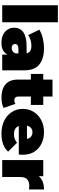

<svg xmlns="http://www.w3.org/2000/svg" viewBox="864 -1646 792 2559"><g transform="rotate(90 1259.5 -366.0)"><path d="M50 0V-742H276V0Z M707 0V-72Q668 10 552 10Q485 10 440 -13Q395 -36 372 -74.5Q349 -113 349 -160Q349 -240 410.5 -282.5Q472 -325 599 -325H690Q685 -356 660 -372.5Q635 -389 587 -389Q550 -389 512 -377.5Q474 -366 447 -346L375 -495Q423 -525 490 -541Q557 -557 621 -557Q762 -557 839.5 -494Q917 -431 917 -294V0ZM691 -178V-216H635Q566 -216 566 -170Q566 -151 580.5 -138.5Q595 -126 620 -126Q643 -126 662.5 -138.5Q682 -151 691 -178Z M1279 10Q1166 10 1103 -44.5Q1040 -99 1040 -212V-382H965V-547H1040V-670H1266V-547H1378V-382H1266V-214Q1266 -189 1279.5 -175Q1293 -161 1313 -161Q1342 -161 1364 -176L1418 -19Q1392 -4 1355.5 3Q1319 10 1279 10Z M1762 10Q1662 10 1587.5 -27Q1513 -64 1472 -128.5Q1431 -193 1431 -274Q1431 -357 1471.5 -421Q1512 -485 1582.5 -521Q1653 -557 1741 -557Q1822 -557 1890.5 -525Q1959 -493 2000.5 -430Q2042 -367 2042 -274Q2042 -262 2041 -247.5Q2040 -233 2039 -221H1659Q1683 -157 1769 -157Q1807 -157 1831.5 -167Q1856 -177 1883 -197L2001 -78Q1961 -35 1902.5 -12.5Q1844 10 1762 10ZM1655 -330H1831Q1824 -364 1800.5 -383.5Q1777 -403 1743 -403Q1708 -403 1685 -383.5Q1662 -364 1655 -330Z M2113 0V-547H2328V-488Q2388 -557 2505 -557V-357Q2478 -361 2455 -361Q2404 -361 2371.5 -334.5Q2339 -308 2339 -243V0Z"/></g></svg>

Font: Montserrat Black
Style: Regular
Weight: 900
Designer: Julieta Ulanovsky
Foundry: Julieta Ulanovsky
Version: Version 9.000; ttfautohint (v1.8.4.7-5d5b)